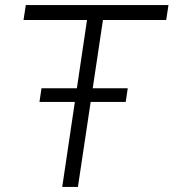

<svg xmlns="http://www.w3.org/2000/svg" viewBox="-20 -739 686 759"><path d="M226 0 324 -660H73L82 -719H646L637 -660H387L288 0ZM136 -336 144 -390H485L477 -336Z"/></svg>

Font: Nunitoga
Style: Light Italic
Weight: 300
Italic angle: -9°
Designer: Vernon Adams
Foundry: Vernon Adams
Version: Version 1.0